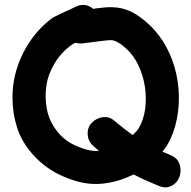

<svg xmlns="http://www.w3.org/2000/svg" viewBox="-20 -763 796 799"><path d="M637 9Q663 21 683.5 14.5Q704 8 716.5 -8.5Q729 -25 731 -46.5Q733 -68 724 -87.5Q715 -107 691 -117L656 -132Q667 -145 675 -158Q704 -207 716 -267.5Q728 -328 723 -392Q718 -456 696 -515Q662 -604 599 -662Q560 -698 524.5 -715Q489 -732 447 -733Q423 -734 379 -728L368 -726Q335 -754 295 -735Q294 -734 280.5 -728Q267 -722 249 -713.5Q231 -705 216.5 -698Q202 -691 199 -689Q147 -651 109 -597Q71 -543 52 -483Q32 -423 32 -358Q32 -292 51 -232.5Q70 -173 115 -122Q160 -70 225 -37Q270 -16 309.5 -6Q349 4 389.5 2.5Q430 1 480 -14Q507 -23 536 -37Q578 -15 637 9ZM392 -135Q349 -131 286 -161Q242 -183 213 -223Q184 -262 175 -309.5Q166 -357 173 -406Q180 -454 208 -501Q236 -546 279 -577Q283 -579 286 -581Q289 -583 293 -585Q305 -582 317 -582Q347 -585 398 -592Q430 -596 443 -596Q468 -595 506 -560Q536 -533 556 -491Q576 -449 583 -402Q590 -355 584 -309.5Q578 -264 557 -229Q549 -216 532 -201Q498 -225 459 -258Q436 -279 408.5 -275.5Q381 -272 362 -252Q343 -232 345 -203Q347 -174 368 -156L392 -135Z"/></svg>

Font: Balsamiq Sans
Style: Bold
Weight: 700
Designer: Michael Angeles
Foundry: Balsamiq SRL
Version: Version 1.020; ttfautohint (v1.8.4.7-5d5b);gftools[0.9.26]